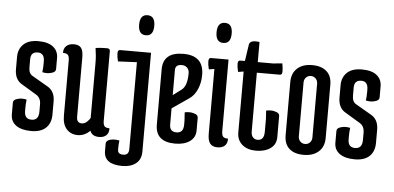

<svg xmlns="http://www.w3.org/2000/svg" viewBox="-55 -812 2226 1086"><g transform="rotate(5 1058.0 -269.0)"><path d="M98 -99Q98 -54 138.5 -54Q179 -54 179 -103V-144Q179 -181 153 -197L65 -250Q26 -274 26 -331V-401Q26 -445 54.5 -472.5Q83 -500 138.5 -500Q194 -500 223 -477Q252 -454 252 -414V-351Q252 -334 228 -328Q216 -324 202.5 -324Q189 -324 176 -327Q179 -349 179 -374V-389Q179 -436 141 -436Q101 -436 101 -394V-348Q101 -313 123 -301L211 -250Q254 -226 254 -168V-93Q254 -45 225.5 -17.5Q197 10 142 10Q87 10 56 -12Q25 -34 25 -75V-141Q25 -158 49 -164Q61 -168 74.5 -168Q88 -168 101 -165Q98 -143 98 -118Z M471 -408Q471 -446 464 -490Q494 -494 529 -494Q546 -494 546 -479V-83Q546 -62 553.5 -53Q561 -44 582 -44Q583 -18 568.5 -4Q554 10 527 10Q487 10 476 -21Q445 10 406 10Q367 10 343 -16.5Q319 -43 319 -92V-407Q319 -428 311.5 -437Q304 -446 283 -446Q282 -471 297.5 -485.5Q313 -500 341 -500Q369 -500 381.5 -484Q394 -468 394 -431V-93Q394 -58 423 -58Q438 -58 451.5 -69.5Q465 -81 471 -94Z M741 -586Q698 -586 698 -643Q698 -700 741 -700Q784 -700 784 -643Q784 -586 741 -586ZM673 162Q568 162 568 86V44Q568 27 592 20Q604 17 617.5 17Q631 17 644 20Q641 42 641 67V72Q641 98 672.5 98Q704 98 704 63V-430L597 -425Q590 -451 590 -470.5Q590 -490 603 -490H779V71Q779 116 749.5 139Q720 162 673 162Z M1001 -393Q1001 -413 989 -424.5Q977 -436 959 -436Q922 -436 922 -405V-262L970 -298Q1001 -321 1001 -393ZM847 -89V-402Q847 -500 962.5 -500Q1078 -500 1078 -390Q1078 -346 1062 -309Q1046 -272 1018 -253L922 -187V-96Q922 -54 961.5 -54Q1001 -54 1001 -101V-124L998 -171Q1011 -174 1024.5 -174Q1038 -174 1050 -170Q1074 -164 1074 -147V-75Q1074 -35 1042.5 -12.5Q1011 10 959 10Q847 10 847 -89Z M1181 -581Q1138 -581 1138 -638Q1138 -695 1181 -695Q1224 -695 1224 -638Q1224 -581 1181 -581ZM1119 -490H1219V-83Q1219 -62 1226.5 -53Q1234 -44 1255 -44Q1256 -18 1241.5 -4Q1227 10 1199 10Q1171 10 1157.5 -7Q1144 -24 1144 -63V-430L1113 -425Q1106 -451 1106 -470.5Q1106 -490 1119 -490Z M1310 -84V-430L1279 -425Q1272 -451 1272 -470.5Q1272 -490 1285 -490H1312L1326 -584Q1330 -606 1363 -606Q1373 -606 1385 -604V-490H1472L1524 -495Q1529 -469 1529 -449.5Q1529 -430 1516 -430H1385V-96Q1385 -75 1395.5 -63.5Q1406 -52 1422 -52Q1459 -52 1459 -101V-174L1456 -221Q1469 -224 1482.5 -224Q1496 -224 1508 -220Q1532 -214 1532 -197V-77Q1532 -35 1500 -12.5Q1468 10 1418.5 10Q1369 10 1339.5 -15.5Q1310 -41 1310 -84Z M1578 -92V-394Q1578 -444 1609 -472Q1640 -500 1693 -500Q1746 -500 1775.5 -474Q1805 -448 1805 -398V-96Q1805 -46 1773.5 -18Q1742 10 1689 10Q1636 10 1607 -16Q1578 -42 1578 -92ZM1653 -398V-92Q1653 -75 1664 -63.5Q1675 -52 1691.5 -52Q1708 -52 1719 -63.5Q1730 -75 1730 -92V-398Q1730 -415 1719 -426.5Q1708 -438 1691.5 -438Q1675 -438 1664 -426.5Q1653 -415 1653 -398Z M1935 -99Q1935 -54 1975.5 -54Q2016 -54 2016 -103V-144Q2016 -181 1990 -197L1902 -250Q1863 -274 1863 -331V-401Q1863 -445 1891.5 -472.5Q1920 -500 1975.5 -500Q2031 -500 2060 -477Q2089 -454 2089 -414V-351Q2089 -334 2065 -328Q2053 -324 2039.5 -324Q2026 -324 2013 -327Q2016 -349 2016 -374V-389Q2016 -436 1978 -436Q1938 -436 1938 -394V-348Q1938 -313 1960 -301L2048 -250Q2091 -226 2091 -168V-93Q2091 -45 2062.5 -17.5Q2034 10 1979 10Q1924 10 1893 -12Q1862 -34 1862 -75V-141Q1862 -158 1886 -164Q1898 -168 1911.5 -168Q1925 -168 1938 -165Q1935 -143 1935 -118Z"/></g></svg>

Font: el_Medula One
Style: Regular
Weight: 400
Designer: Luciano Vergara
Foundry: Luciano Vergara
Version: Version 1.002 August 17, 2020